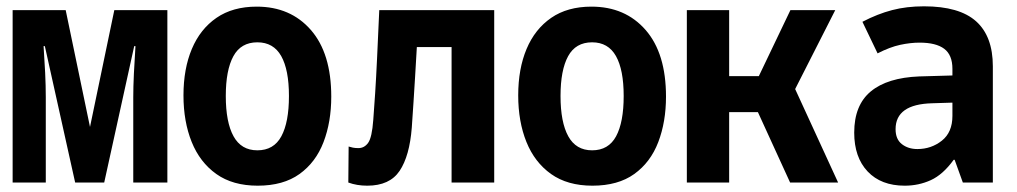

<svg xmlns="http://www.w3.org/2000/svg" viewBox="-20 -578 3220 608"><path d="M20 0V-546H188L265 -176L342 -546H510V0H402V-270Q402 -303 404 -345Q406 -387 409 -432H405L310 0H218L122 -432H118Q121 -389 123 -347.5Q125 -306 125 -270V0Z M796 10Q717 10 665 -27Q613 -64 587 -128.5Q561 -193 561 -276Q561 -360 587.5 -423Q614 -486 665.5 -521.5Q717 -557 793 -557Q900 -557 964.5 -483Q1029 -409 1029 -272Q1029 -192 1004.5 -128Q980 -64 928.5 -27Q877 10 796 10ZM795 -102Q847 -102 871 -146.5Q895 -191 895 -274Q895 -357 870.5 -400.5Q846 -444 795 -444Q743 -444 719 -400Q695 -356 695 -274Q695 -191 719.5 -146.5Q744 -102 795 -102Z M1143 10Q1110 10 1083 0L1084 -114Q1090 -112 1097.5 -110.5Q1105 -109 1115 -109Q1134 -109 1146 -126Q1158 -143 1162 -198Q1165 -237 1168 -283Q1171 -329 1174 -392.5Q1177 -456 1181 -546H1545V0H1410V-429H1300Q1297 -377 1294.5 -335.5Q1292 -294 1289.5 -255.5Q1287 -217 1284 -174Q1277 -84 1245.5 -37Q1214 10 1143 10Z M1856 10Q1777 10 1725 -27Q1673 -64 1647 -128.5Q1621 -193 1621 -276Q1621 -360 1647.5 -423Q1674 -486 1725.5 -521.5Q1777 -557 1853 -557Q1960 -557 2024.5 -483Q2089 -409 2089 -272Q2089 -192 2064.5 -128Q2040 -64 1988.5 -27Q1937 10 1856 10ZM1855 -102Q1907 -102 1931 -146.5Q1955 -191 1955 -274Q1955 -357 1930.5 -400.5Q1906 -444 1855 -444Q1803 -444 1779 -400Q1755 -356 1755 -274Q1755 -191 1779.5 -146.5Q1804 -102 1855 -102Z M2155 0V-546H2289V-337H2383L2483 -546H2625L2498 -296L2634 0H2482L2380 -223H2289V0Z M2845 10Q2770 10 2727.5 -35Q2685 -80 2685 -158Q2685 -245 2737.5 -288.5Q2790 -332 2891 -336L2996 -339V-360Q2996 -404 2970 -423.5Q2944 -443 2892 -443Q2863 -443 2830.5 -436Q2798 -429 2759 -409L2711 -509Q2759 -534 2805 -546Q2851 -558 2906 -558Q3018 -558 3071 -510.5Q3124 -463 3124 -368V0H3029L3003 -72H3000Q2966 -25 2927.5 -7.5Q2889 10 2845 10ZM2885 -106Q2929 -106 2962.5 -132.5Q2996 -159 2996 -211V-253L2932 -251Q2816 -248 2816 -169Q2816 -137 2836 -121.5Q2856 -106 2885 -106Z"/></svg>

Font: Noto Sans Mono Condensed
Style: Bold
Weight: 700
Width: 3
Designer: Monotype Design Team
Foundry: Monotype Imaging Inc.
Version: Version 2.014